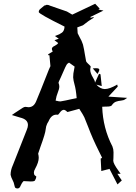

<svg xmlns="http://www.w3.org/2000/svg" viewBox="-20 -953 738 1043"><path d="M309.6 -402.3Q336.4 -406.7 367.7 -414.1L396.5 -419.9Q392.6 -467.8 384.3 -496.1Q378.9 -514.2 377.4 -532.7Q377.4 -554.2 382.3 -574.2L385.3 -591.3L355 -612.8Q351.6 -610.4 345.7 -606.4Q339.8 -602.5 310.1 -532.2L300.8 -512.2Q297.9 -506.3 297.9 -503.9Q297.9 -502.4 298.3 -501.5Q302.2 -492.2 302.2 -482.9Q302.2 -470.2 293.9 -450.2Q290 -440.4 287.1 -430.2Q285.6 -421.9 283.7 -414.1L282.2 -406.2Q286.6 -405.8 290.5 -404.8Q298.3 -402.3 305.7 -402.3ZM509.8 -551.3 483.9 -581.5Q493.7 -582.5 501 -582.5Q519.5 -582.5 519.5 -574.7Q519.5 -567.4 509.8 -551.3ZM399.9 -804.2 401.9 -772.5 412.1 -752Q424.3 -731.4 430.7 -710.9Q437 -685.1 440.9 -658.7Q443.8 -639.2 447.8 -620.1Q448.7 -616.7 457 -608.4Q458.5 -607.4 466.3 -599.6Q472.7 -593.3 472.7 -590.8V-589.8Q470.2 -581.1 470.2 -573.2Q470.2 -555.7 485.8 -530.3Q495.6 -514.2 495.6 -507.3L496.1 -503.9L517.1 -549.8L518.1 -552.2L525.9 -549.3L532.7 -485.4L503.4 -493.2Q525.4 -469.2 549.3 -469.2Q575.7 -469.2 616.7 -493.7L619.6 -482.4L568.8 -428.2L670.9 -421.4L660.2 -414.1Q652.3 -407.7 637.7 -406.5Q623 -405.3 610.1 -400.6Q597.2 -396 586.9 -380.4Q582 -374 559.1 -374H553.7Q543.5 -374 535.2 -373Q539.1 -256.8 590.8 -157.2Q596.7 -142.6 596.7 -125.5L596.2 -97.2L595.7 -85.9L595.2 -80.1Q595.2 -64.5 624 -24.9Q629.9 -17.1 635.3 -8.8H617.7L641.6 27.3Q640.6 27.8 618.2 48.8L574.7 -35.6L530.3 -23.9Q529.8 -39.6 528.8 -54.7L526.9 -91.8L533.7 -94.7V-98.1L517.1 -131.8Q481.9 -201.7 459 -263.7Q448.7 -290 438 -315.9Q432.6 -328.1 410.6 -361.8L353 -346.2Q349.1 -344.7 346.7 -344.7Q345.7 -344.7 345.2 -345.2Q334.5 -356.4 326.2 -356.4Q315.4 -356.4 303.2 -338.9Q301.8 -336.4 299.8 -334.5Q296.4 -329.6 293.5 -329.6L286.1 -330.1Q258.8 -330.1 243.7 -293.9Q240.2 -287.1 236.3 -281.2Q229.5 -267.1 228 -249.5Q226.6 -229 199.7 -155.3Q187.5 -121.1 187.5 -119.1V-117.2Q190.4 -106 190.4 -95.7Q190.4 -71.8 170.9 -36.1Q164.1 -24.9 164.1 -15.1Q164.1 -11.7 165.5 -6.1Q167 -0.5 176.8 5.4L177.2 6.8Q177.2 14.2 169.9 27.3Q167 32.7 147 32.7Q137.2 32.7 126.5 31.7L108.4 30.8V30.3L105.5 33.7Q100.6 38.6 97.7 44.4Q95.2 48.3 93 53.5Q90.8 58.6 88.4 63Q83.5 70.8 74.2 70.8Q70.8 70.8 65.4 68.6Q60.1 66.4 57.9 52.5Q55.7 38.6 48.1 24.7Q40.5 10.7 37.6 -3.4Q37.6 -28.8 49.3 -54.7L49.8 -55.7Q76.7 -125 104.5 -194.3Q115.2 -220.7 125.5 -247.6Q131.8 -262.2 131.8 -273.9Q131.8 -304.7 88.9 -314.5Q67.4 -320.3 44.4 -328.1L62 -340.3Q84 -355 104 -367.7Q111.8 -372.6 118.7 -372.6L122.1 -372.1Q128.9 -370.6 134.8 -370.6Q162.6 -370.6 175.8 -401.4Q203.1 -466.8 228.5 -532.2Q250.5 -588.4 252.2 -590.1Q253.9 -591.8 253.9 -594.2Q252 -619.6 249.5 -642.1L248.5 -653.8L249.5 -654.8Q249 -654.8 248 -653.6Q247.1 -652.3 245.6 -651.4L240.7 -657.7L266.6 -673.3Q261.7 -681.6 261.7 -687.5Q261.7 -697.3 278.3 -704.6Q293 -712.4 295.9 -719.2Q292 -722.2 287.1 -726.1Q282.2 -730 275.9 -734.4L290.5 -739.7L299.3 -742.7Q297.4 -744.6 278.3 -757.3Q281.2 -758.8 284.7 -759.8Q303.2 -765.6 316.9 -775.9Q329.6 -785.6 330.6 -808.6Q190.4 -877.9 190.4 -887.7Q190.4 -896 196 -901.9Q201.7 -907.7 219.7 -921.9Q222.2 -923.8 225.1 -923.8H226.1Q231 -926.8 234.9 -926.8Q243.7 -926.8 253.9 -921.4L343.3 -890.6L372.6 -873.5L497.1 -932.6L521.5 -906.2L514.6 -901.4L542 -895.5L470.7 -860.8Q470.7 -859.4 471.7 -858.4Q472.7 -857.4 473.6 -856.4L487.3 -860.4L489.7 -857.4Q461.9 -840.8 430.2 -815.4Q412.6 -808.6 399.9 -804.2Z"/></svg>

Font: Unutterable
Style: Regular
Weight: 400
Designer: GGBotNet
Foundry: f0n7.com
Version: 1.00